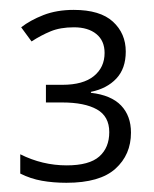

<svg xmlns="http://www.w3.org/2000/svg" viewBox="-20 -374 319 398"><path d="M240.7 -267.1Q240.7 -231.9 221.2 -211.2Q201.7 -190.4 168.5 -183.6V-181.6Q210.4 -176.8 231 -155.3Q251.5 -133.8 251.5 -99.1Q251.5 -53.2 219.2 -24.2Q187 4.9 117.7 4.9Q90.3 4.9 66.9 0.7Q43.5 -3.4 22 -14.2V-54.2Q67.9 -31.2 118.2 -31.2Q165 -31.2 185.8 -49.6Q206.5 -67.9 206.5 -100.1Q206.5 -132.8 180.9 -147.2Q155.3 -161.6 108.9 -161.6H75.2V-198.2H109.4Q152.3 -198.2 174.6 -216.3Q196.8 -234.4 196.8 -264.2Q196.8 -289.6 179.7 -303.5Q162.6 -317.4 133.3 -317.4Q105 -317.4 85 -309.1Q64.9 -300.8 45.4 -288.1L23.9 -317.4Q42.5 -332 70.1 -342.8Q97.7 -353.5 132.8 -353.5Q187.5 -353.5 214.1 -329.1Q240.7 -304.7 240.7 -267.1Z"/></svg>

Font: NotoSansOldHungarianUI
Style: Regular
Weight: 400
Designer: Monotype Design Team
Foundry: Monotype Imaging Inc.
Version: Version 1001.000; ttfautohint (v1.8.4.7-5d5b)